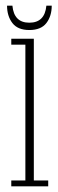

<svg xmlns="http://www.w3.org/2000/svg" viewBox="-20 -661 207 681"><path d="M20 0V-21H70V-502.5H20V-523.5H100V-21H151V0ZM84 -554.5Q43 -554.5 24 -579.2Q5 -604 5 -641H24Q29.5 -580.5 84 -580.5Q139 -580.5 144.5 -641H163.5Q163.5 -604 144.5 -579.2Q125.5 -554.5 84 -554.5Z"/></svg>

Font: Imbue 50pt Thin
Style: Regular
Weight: 100
Designer: Tyler Finck
Foundry: Etcetera Type Company
Version: Version 1.102; ttfautohint (v1.8.3)